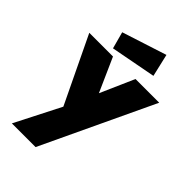

<svg xmlns="http://www.w3.org/2000/svg" viewBox="-250 -814 1031 1031"><g transform="rotate(45 265.5 -298.5)"><path d="M182 -134 0 -513H180L266 -320L351 -513H531L230 125H50ZM123 -640 377 -722 407 -593 149 -544Z"/></g></svg>

Font: Lineal Heavy
Style: Regular
Weight: 900
Designer: Created by Frank Adebiaye with contributions from Anton Moglia & Ariel Martín Pérez
Created by Frank ADEBIAYE with FontF
Foundry: Velvetyne Type Foundry
Version: Version 2.000